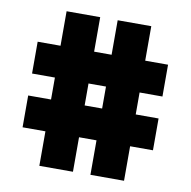

<svg xmlns="http://www.w3.org/2000/svg" viewBox="-78 -767 838 844"><g transform="rotate(10 341.0 -345.0)"><path d="M50 -154V-296H152V-394H50V-536H152V-690H302V-536H380V-690H530V-536H632V-394H530V-296H632V-154H530V0H380V-154H302V0H152V-154ZM302 -296H380V-394H302Z"/></g></svg>

Font: Oxanium ExtraBold
Style: Regular
Weight: 800
Designer: Severin Meyer
Version: Version 2.000